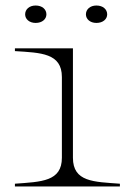

<svg xmlns="http://www.w3.org/2000/svg" viewBox="-20 -675 480 695"><path d="M34 -10V0H414V-10C320 -17 244 -16 244 -104V-500H34V-490C128 -484 204 -483 204 -396V-104C204 -18 130 -17 34 -10ZM109 -592C133 -592 148 -606 148 -623C148 -641 133 -655 109 -655C86 -655 71 -641 71 -623C71 -606 86 -592 109 -592ZM329 -592C353 -592 368 -606 368 -623C368 -641 353 -655 329 -655C306 -655 291 -641 291 -623C291 -606 306 -592 329 -592Z"/></svg>

Font: Sprat Extended Thin
Style: Regular
Weight: 100
Width: 9
Designer: Ethan Nakache
Foundry: Collletttivo
Version: Version 2.000;Glyphs 3.2 (3217)